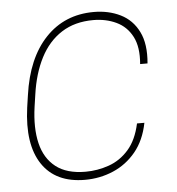

<svg xmlns="http://www.w3.org/2000/svg" viewBox="-45 -580 584 632"><g transform="rotate(-5 247.5 -264.0)"><path d="M397.5 -160.2H421.9Q410.6 -103 379.6 -65.4Q348.6 -27.8 304.7 -9Q260.7 9.8 211.4 9.8Q114.3 9.8 69.8 -56.9Q25.4 -123.5 42 -244.1L47.9 -284.2Q64.9 -405.3 127.9 -471.7Q190.9 -538.1 287.6 -538.1Q336.4 -538.1 375.5 -518.8Q414.6 -499.5 434.8 -458.7Q455.1 -418 449.2 -354H424.8Q429.7 -410.2 411.6 -444.8Q393.6 -479.5 359.4 -495.6Q325.2 -511.7 283.7 -511.7Q222.2 -511.7 178.5 -483.6Q134.8 -455.6 108.4 -404.3Q82 -353 72.3 -284.2L66.4 -244.1Q56.6 -174.8 68.8 -123.8Q81.1 -72.8 117.2 -44.7Q153.3 -16.6 215.3 -16.6Q254.9 -16.6 292.5 -29.8Q330.1 -43 357.9 -74.5Q385.7 -106 397.5 -160.2Z"/></g></svg>

Font: Robert Sans Thin
Style: Italic
Weight: 100
Italic angle: -8°
Designer: Christian Robertson (extended by Adam Twardoch)
Foundry: Google
Version: Version 12.135;April 2, 2019;FontCreator 11.5.0.2425 64-bit;